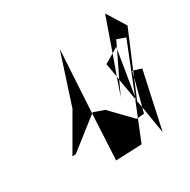

<svg xmlns="http://www.w3.org/2000/svg" viewBox="-127 -689 763 772"><g transform="rotate(-30 255.0 -303.0)"><path d="M55 -138 71 -139 210 -248 227 -538 151 -304ZM210 -248 199 -36 320 -41 360 -140 355 -139 263 -234 215 -251ZM359 -391 370 -327 402 -416ZM342 -246 372 -311 370 -327ZM372 -311 389 -212 393 -220 426 -422ZM402 -416 428 -432 426 -422 443 -458 482 -444 393 -220 390 -207 389 -212 360 -140 390 -143 397 -169 391 -200 429 -290 435 -316 439 -315 510 -483 456 -570ZM397 -169 418 -41 475 -304 439 -315 429 -290Z"/></g></svg>

Font: Corrode
Style: Ita
Weight: 400
Designer: Mew Too
Version: Version 0.532